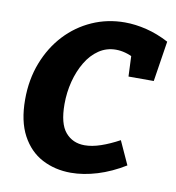

<svg xmlns="http://www.w3.org/2000/svg" viewBox="-68 -607 623 681"><g transform="rotate(10 243.5 -266.5)"><path d="M230.8 12.1Q173.6 12.1 127.2 -12.3Q80.9 -36.7 53.7 -87.5Q26.6 -138.3 26.6 -216.1Q26.6 -288.2 50.2 -348.9Q73.8 -409.6 114.9 -453.7Q156 -497.8 210.8 -522.1Q265.6 -546.4 328.1 -546.4Q366.3 -546.4 406.7 -536.4Q447.2 -526.4 487.3 -505.1L464.6 -359.5H373.6L370.1 -440.9L383.6 -426.5Q347.1 -445.6 313.9 -445.6Q279.6 -445.6 252.3 -427Q225 -408.5 206.2 -376.8Q187.3 -345.1 177.1 -305.6Q167 -266.1 167 -223.9Q167 -153.5 193.1 -123Q219.2 -92.4 262.1 -92.4Q288.9 -92.4 320.4 -103.2Q351.9 -114 386.1 -132.6L424.5 -48.4Q375.6 -18.3 326 -3.1Q276.3 12.1 230.8 12.1Z"/></g></svg>

Font: Bitter Thin
Style: Italic
Weight: 100
Italic angle: -9°
Designer: Sol Matas, and Bitter project Authors
Foundry: Sol Matas
Version: Version 2.002